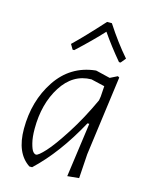

<svg xmlns="http://www.w3.org/2000/svg" viewBox="-105 -742 641 816"><g transform="rotate(15 215.5 -333.5)"><path d="M153 -521 140 -543Q188 -589 264 -673H285Q333 -599 382 -543L364 -521H357Q309 -578 272 -632Q227 -583 160 -521ZM270 -461H274L336 -446L368 -462L375 -458L328 -108L321 -1L270 4L303 -235H295Q214 -86 116 6H104Q40 -36 40 -143Q40 -266 101 -357.5Q162 -449 270 -461ZM84 -155Q84 -118 90.5 -92.5Q97 -67 104 -58.5Q111 -50 118 -50Q128 -50 157 -81.5Q186 -113 231.5 -184Q277 -255 317 -342L320 -360L323 -406L263 -420Q182 -419 133 -342Q84 -265 84 -155Z"/></g></svg>

Font: Alegreya Sans SC Light
Style: Italic
Weight: 300
Italic angle: -7°
Designer: Juan Pablo del Peral
Foundry: Huerta Tipografica
Version: Version 2.007